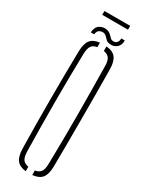

<svg xmlns="http://www.w3.org/2000/svg" viewBox="-250 -1004 801 1046"><g transform="rotate(30 151.0 -481.0)"><path d="M130 4.5Q89.5 0 72 -23.2Q54.5 -46.5 53.5 -93.5Q52 -175 51.2 -250.5Q50.5 -326 50.5 -399.8Q50.5 -473.5 51.2 -548.8Q52 -624 53.5 -705.5Q54.5 -753.5 72 -776.8Q89.5 -800 130 -804.5V-776Q105 -772.5 94.5 -756.8Q84 -741 83 -708Q81 -628 80.2 -552.8Q79.5 -477.5 79.5 -403Q79.5 -328.5 80.5 -251.5Q81.5 -174.5 83 -91.5Q84 -59 94.5 -43.5Q105 -28 130 -24ZM171 4.5V-24Q196 -28 206.8 -43.5Q217.5 -59 218 -91.5Q220 -174.5 220.5 -251.5Q221 -328.5 221 -403Q221 -477.5 220 -552.8Q219 -628 218 -708Q217.5 -741 206.8 -756.2Q196 -771.5 171 -776V-804.5Q213 -801 231 -777.5Q249 -754 249.5 -705.5Q250.5 -624 250.8 -548.5Q251 -473 251 -399.5Q251 -326 250.8 -250.5Q250.5 -175 249.5 -93.5Q249 -46 231 -22.8Q213 0.5 171 4.5ZM219 -882.5H241Q242.5 -855 225 -838.5Q207.5 -822 181 -825Q164.5 -826.5 156 -834.2Q147.5 -842 140.5 -850Q133.5 -858 121.5 -861Q110 -863.5 96.2 -857.2Q82.5 -851 80 -828H58.5Q61.5 -864.5 83 -877Q104.5 -889.5 127.5 -884.5Q139.5 -882 147.2 -876.2Q155 -870.5 160.5 -864.2Q166 -858 171.5 -853.2Q177 -848.5 185 -847.5Q202 -845.5 211 -856.2Q220 -867 219 -882.5ZM65 -966H227V-942H65Z"/></g></svg>

Font: Big Shoulders Stencil Display Thin ExtraLight
Style: Regular
Weight: 250
Version: Version 2.001